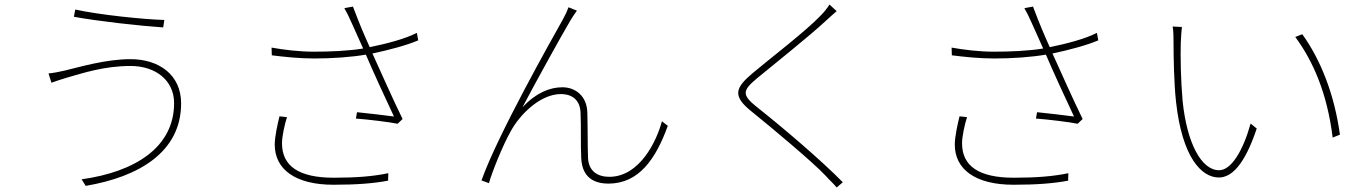

<svg xmlns="http://www.w3.org/2000/svg" viewBox="-20 -795 6040 847"><path d="M748 -340C748 -143 572 -36 340 -4L358 25C594 -15 779 -125 779 -339C779 -466 680 -534 556 -534C447 -534 334 -500 267 -484C241 -478 216 -473 194 -471L207 -430C227 -437 246 -444 277 -453C344 -472 439 -504 556 -504C666 -504 748 -441 748 -340ZM312 -753 306 -721C415 -701 597 -681 700 -674L705 -707C617 -709 414 -730 312 -753Z M1213 -282C1205 -250 1192 -193 1192 -157C1192 -48 1283 20 1451 20C1554 20 1629 14 1692 2L1693 -31C1627 -17 1552 -11 1452 -11C1299 -11 1224 -62 1224 -163C1224 -193 1236 -248 1246 -278ZM1819 -650C1766 -623 1685 -602 1611 -587C1585 -645 1570 -679 1537 -766L1499 -759C1510 -740 1518 -724 1534 -688C1553 -645 1565 -619 1582 -581C1515 -570 1432 -567 1364 -567C1301 -567 1234 -575 1178 -585L1179 -551C1235 -544 1300 -537 1366 -537C1446 -537 1530 -543 1594 -554C1624 -483 1685 -351 1718 -281C1681 -286 1597 -296 1555 -300L1550 -272C1605 -268 1702 -256 1734 -249L1756 -270C1714 -355 1655 -489 1623 -559C1694 -574 1774 -595 1825 -617Z M2525 -748 2488 -763C2482 -746 2475 -731 2464 -711C2411 -616 2175 -199 2104 1L2137 13C2149 -32 2198 -154 2232 -214C2272 -289 2363 -380 2454 -380C2508 -380 2539 -350 2541 -299C2544 -231 2541 -159 2544 -98C2546 -53 2563 15 2664 15C2798 15 2873 -93 2926 -240L2900 -260C2877 -173 2802 -15 2668 -15C2616 -15 2576 -40 2574 -100C2572 -154 2573 -227 2571 -299C2569 -371 2519 -410 2461 -410C2405 -410 2344 -385 2285 -322C2339 -425 2454 -633 2493 -699C2505 -720 2518 -738 2525 -748Z M3639 -775C3632 -762 3613 -739 3602 -728C3536 -658 3372 -533 3301 -473C3223 -407 3209 -372 3297 -302C3390 -227 3569 -77 3622 -20C3636 -4 3658 16 3671 32L3698 9C3604 -87 3430 -235 3325 -318C3251 -376 3253 -394 3320 -450C3399 -515 3551 -636 3623 -703C3633 -712 3660 -737 3671 -746Z M4213 -282C4205 -250 4192 -193 4192 -157C4192 -48 4283 20 4451 20C4554 20 4629 14 4692 2L4693 -31C4627 -17 4552 -11 4452 -11C4299 -11 4224 -62 4224 -163C4224 -193 4236 -248 4246 -278ZM4819 -650C4766 -623 4685 -602 4611 -587C4585 -645 4570 -679 4537 -766L4499 -759C4510 -740 4518 -724 4534 -688C4553 -645 4565 -619 4582 -581C4515 -570 4432 -567 4364 -567C4301 -567 4234 -575 4178 -585L4179 -551C4235 -544 4300 -537 4366 -537C4446 -537 4530 -543 4594 -554C4624 -483 4685 -351 4718 -281C4681 -286 4597 -296 4555 -300L4550 -272C4605 -268 4702 -256 4734 -249L4756 -270C4714 -355 4655 -489 4623 -559C4694 -574 4774 -595 4825 -617Z M5194 -676 5153 -678C5157 -662 5157 -622 5157 -603C5157 -548 5159 -426 5168 -346C5195 -101 5280 -12 5357 -12C5412 -12 5470 -66 5524 -228L5497 -250C5464 -131 5412 -44 5358 -44C5280 -44 5216 -163 5197 -350C5189 -440 5187 -547 5189 -606C5190 -630 5192 -664 5194 -676ZM5725 -644 5694 -632C5773 -525 5835 -383 5859 -188L5891 -201C5867 -377 5807 -530 5725 -644Z"/></svg>

Font: Noto Sans Japanese Thin
Style: Regular
Weight: 100
Designer: Ryoko NISHIZUKA (kana & ideographs); Paul D. Hunt (Latin, Greek & Cyrillic); Wenlong ZHANG (bopomofo); Sandoll Communica
Foundry: Adobe Systems Incorporated
Version: Version 1.000;PS 1;hotconv 1.0.78;makeotf.lib2.5.61930